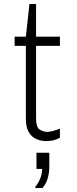

<svg xmlns="http://www.w3.org/2000/svg" viewBox="-20 -694 386 958"><path d="M211 10Q182 10 158.5 -1.5Q135 -13 122 -37.5Q109 -62 109 -101V-465H53V-511H109L127 -674H160V-511H279V-465H160V-103Q160 -59 178 -47.5Q196 -36 217 -36Q228 -36 247.5 -41.5Q267 -47 279 -52V-7Q271 -2 259.5 2Q248 6 236 8Q224 10 211 10ZM156 244V239Q171 220 180.5 197Q190 174 190 149H162V68H226V140Q226 165 219 192.5Q212 220 192 244Z"/></svg>

Font: Chivo Medium Thin
Style: Regular
Weight: 250
Version: Version 2.002